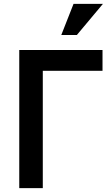

<svg xmlns="http://www.w3.org/2000/svg" viewBox="-20 -967 572 987"><path d="M79 0V-710H507V-603H200V0ZM375 -787H295L358 -947H509Z"/></svg>

Font: Rising Sun SemiBold
Style: Regular
Weight: 600
Designer: Matt McInerney, Pablo Impallari, Rodrigo Fuenzalida (Raleway font), Stephen Hutchings (Greek), Cristiano Sobral (main ch
Foundry: The Rising Sun Project Authors
Version: Version 4.327; ttfautohint (v1.8.4.7-5d5b-dirty)